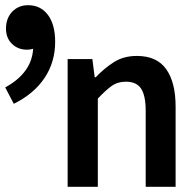

<svg xmlns="http://www.w3.org/2000/svg" viewBox="-54 -718 695 738"><path d="M206 0V-491H301L310 -421H314Q346 -455 383.5 -479Q421 -503 472 -503Q549 -503 585 -452Q621 -401 621 -308V0H506V-293Q506 -350 488.5 -377Q471 -404 430 -404Q398 -404 375 -387.5Q352 -371 322 -339V0ZM-1 -319 -34 -382Q18 -410 46 -450Q74 -490 74 -545L61 -632L118 -557Q105 -544 86.5 -535.5Q68 -527 50 -527Q15 -527 -8 -549.5Q-31 -572 -31 -608Q-31 -648 -7 -673Q17 -698 54 -698Q102 -698 130 -661Q158 -624 158 -557Q158 -479 117 -418Q76 -357 -1 -319Z"/></svg>

Font: Source Code Pro ExtraLight SemiBold
Style: Regular
Weight: 600
Monospace: yes
Version: Version 1.018;hotconv 1.0.116;makeotfexe 2.5.65601